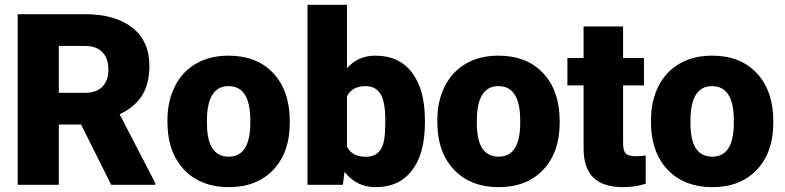

<svg xmlns="http://www.w3.org/2000/svg" viewBox="-20 -770 3269 800"><path d="M317.9 -251H225.1V0H53.7V-710.9H333.5Q460 -710.9 531.2 -654.8Q602.5 -598.6 602.5 -496.1Q602.5 -421.9 572.5 -373Q542.5 -324.2 478.5 -293.9L627 -7.3V0H443.4ZM225.1 -383.3H333.5Q382.3 -383.3 407 -408.9Q431.6 -434.6 431.6 -480.5Q431.6 -526.4 406.7 -552.5Q381.8 -578.6 333.5 -578.6H225.1Z M677.7 -269Q677.7 -348.1 708.5 -409.9Q739.3 -471.7 796.9 -504.9Q854.5 -538.1 932.1 -538.1Q1050.8 -538.1 1119.1 -464.6Q1187.5 -391.1 1187.5 -264.6V-258.8Q1187.5 -135.3 1118.9 -62.7Q1050.3 9.8 933.1 9.8Q820.3 9.8 752 -57.9Q683.6 -125.5 678.2 -241.2ZM842.3 -258.8Q842.3 -185.5 865.2 -151.4Q888.2 -117.2 933.1 -117.2Q1021 -117.2 1022.9 -252.4V-269Q1022.9 -411.1 932.1 -411.1Q849.6 -411.1 842.8 -288.6Z M1750.5 -259.8Q1750.5 -129.9 1696.8 -60.1Q1643.1 9.8 1545.4 9.8Q1464.8 9.8 1415.5 -54.2L1408.7 0H1261.2V-750H1425.8V-485.8Q1471.7 -538.1 1544.4 -538.1Q1643.1 -538.1 1696.8 -467.3Q1750.5 -396.5 1750.5 -268.1ZM1585.4 -270Q1585.4 -346.2 1565.2 -378.7Q1544.9 -411.1 1502.9 -411.1Q1447.3 -411.1 1425.8 -368.7V-158.7Q1446.8 -116.7 1503.9 -116.7Q1562 -116.7 1577.6 -173.3Q1585.4 -201.2 1585.4 -270Z M1802.2 -269Q1802.2 -348.1 1833 -409.9Q1863.8 -471.7 1921.4 -504.9Q1979 -538.1 2056.6 -538.1Q2175.3 -538.1 2243.7 -464.6Q2312 -391.1 2312 -264.6V-258.8Q2312 -135.3 2243.4 -62.7Q2174.8 9.8 2057.6 9.8Q1944.8 9.8 1876.5 -57.9Q1808.1 -125.5 1802.7 -241.2ZM1966.8 -258.8Q1966.8 -185.5 1989.7 -151.4Q2012.7 -117.2 2057.6 -117.2Q2145.5 -117.2 2147.5 -252.4V-269Q2147.5 -411.1 2056.6 -411.1Q1974.1 -411.1 1967.3 -288.6Z M2576.2 -659.7V-528.3H2663.1V-414.1H2576.2V-172.4Q2576.2 -142.6 2586.9 -130.9Q2597.7 -119.1 2629.4 -119.1Q2653.8 -119.1 2670.4 -122.1V-4.4Q2626 9.8 2577.6 9.8Q2492.7 9.8 2452.1 -30.3Q2411.6 -70.3 2411.6 -151.9V-414.1H2344.2V-528.3H2411.6V-659.7Z M2692.4 -269Q2692.4 -348.1 2723.1 -409.9Q2753.9 -471.7 2811.5 -504.9Q2869.1 -538.1 2946.8 -538.1Q3065.4 -538.1 3133.8 -464.6Q3202.1 -391.1 3202.1 -264.6V-258.8Q3202.1 -135.3 3133.5 -62.7Q3064.9 9.8 2947.8 9.8Q2835 9.8 2766.6 -57.9Q2698.2 -125.5 2692.9 -241.2ZM2856.9 -258.8Q2856.9 -185.5 2879.9 -151.4Q2902.8 -117.2 2947.8 -117.2Q3035.6 -117.2 3037.6 -252.4V-269Q3037.6 -411.1 2946.8 -411.1Q2864.3 -411.1 2857.4 -288.6Z"/></svg>

Font: Roboto
Style: Regular
Weight: 900
Designer: Google
Version: Version 2.001171; 2014